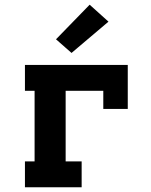

<svg xmlns="http://www.w3.org/2000/svg" viewBox="-20 -796 640 816"><path d="M86 0V-110H127V-410H86V-520H523V-333H419V-410H259V-110H327V0ZM284 -571 218 -629 361 -776 441 -704Z"/></svg>

Font: Iosevka HT Extrabold Extended
Style: Regular
Weight: 800
Width: 7
Monospace: yes
Designer: Belleve Invis
Foundry: Belleve Invis
Version: Version 32.3.0; ttfautohint (v1.8.4)